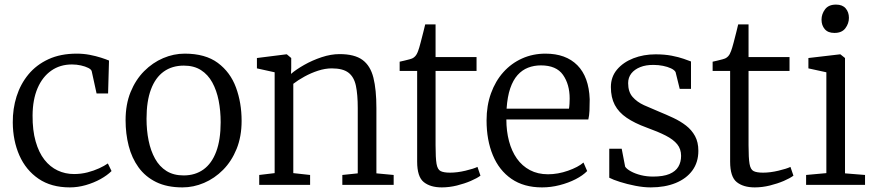

<svg xmlns="http://www.w3.org/2000/svg" viewBox="-20 -803 3802 834"><path d="M283.5 11Q202.5 11 147.5 -26.5Q92.5 -64 64.2 -128Q36 -192 35.5 -271Q35 -330.5 52 -384.2Q69 -438 103.5 -479.8Q138 -521.5 190.5 -545.8Q243 -570 313.5 -570Q342.5 -570 369.8 -564.8Q397 -559.5 418.8 -552.5Q440.5 -545.5 453.5 -540L449.5 -397H399.5L378.5 -493Q377 -501 363.8 -507.8Q350.5 -514.5 331.5 -518.8Q312.5 -523 292.5 -523Q241 -523 202.8 -496.2Q164.5 -469.5 143.2 -420Q122 -370.5 121.5 -302Q121 -237 134.8 -188.8Q148.5 -140.5 173 -109.2Q197.5 -78 230.5 -62.5Q263.5 -47 301.5 -47Q332 -47 360 -54.2Q388 -61.5 410.8 -72Q433.5 -82.5 448.5 -93L464.5 -60Q446 -41.5 416.8 -25.2Q387.5 -9 352.8 1Q318 11 283.5 11Z M525.5 -281Q525.5 -349.5 547.2 -403Q569 -456.5 606 -493.8Q643 -531 688.8 -550.5Q734.5 -570 782.5 -570Q872 -570 926.2 -529.8Q980.5 -489.5 1005 -423Q1029.5 -356.5 1029.5 -278Q1029.5 -210 1007.8 -156.2Q986 -102.5 949 -65.2Q912 -28 866.2 -8.5Q820.5 11 772.5 11Q705.5 11 658.2 -12.2Q611 -35.5 581.8 -76Q552.5 -116.5 539 -169.2Q525.5 -222 525.5 -281ZM777.5 -41Q828 -41 864 -67Q900 -93 919.2 -144.5Q938.5 -196 938.5 -272Q938.5 -321.5 929.8 -366Q921 -410.5 902.2 -444.8Q883.5 -479 853 -498.5Q822.5 -518 778.5 -518Q727.5 -518 691.2 -492Q655 -466 635.8 -414.8Q616.5 -363.5 616.5 -287Q616.5 -237 625.5 -192.5Q634.5 -148 653.5 -113.8Q672.5 -79.5 703.2 -60.2Q734 -41 777.5 -41Z M1173 -51V-489L1096 -506V-551L1223 -567H1226L1245 -551V-507L1244 -482Q1266 -501 1301.2 -521Q1336.5 -541 1377 -554.5Q1417.5 -568 1455 -568Q1520 -568 1554.5 -542.8Q1589 -517.5 1602 -465.5Q1615 -413.5 1615 -333V-50L1690 -43V0H1467V-43L1534 -50V-334Q1534 -392 1526 -430.2Q1518 -468.5 1493.8 -487.2Q1469.5 -506 1421 -506Q1392.5 -506 1361.8 -496Q1331 -486 1302.8 -470.5Q1274.5 -455 1254 -439V-51L1327 -43V0H1106V-43Z M1899 11Q1849.5 11 1820.8 -12Q1792 -35 1792 -101V-495H1716V-535Q1725 -537 1737 -539.8Q1749 -542.5 1759.5 -545.5Q1770 -548.5 1774 -551Q1779.5 -554.5 1783.2 -558.5Q1787 -562.5 1790.2 -568.2Q1793.5 -574 1796.5 -582.5Q1801 -594.5 1807.2 -618.5Q1813.5 -642.5 1819.2 -665.2Q1825 -688 1827 -697H1872V-555H2050V-495H1872V-172Q1872 -116.5 1876.2 -91.5Q1880.5 -66.5 1894 -59.8Q1907.5 -53 1935 -53Q1966 -53 2001.8 -61.5Q2037.5 -70 2054 -78L2067 -40Q2052.5 -29 2025.2 -17.2Q1998 -5.5 1964.8 2.8Q1931.5 11 1899 11Z M2334.5 11Q2255.5 11 2201.8 -26Q2148 -63 2120.8 -128.8Q2093.5 -194.5 2093.5 -280Q2093.5 -344.5 2112.8 -397.8Q2132 -451 2166.5 -489.5Q2201 -528 2247.8 -549Q2294.5 -570 2349.5 -570Q2438 -570 2488 -519.5Q2538 -469 2541.5 -372Q2541.5 -343.5 2540.5 -322Q2539.5 -300.5 2535.5 -284H2179.5Q2179.5 -233.5 2191 -190Q2202.5 -146.5 2225.2 -114.2Q2248 -82 2282 -64Q2316 -46 2360.5 -46Q2403.5 -46 2447.5 -61.5Q2491.5 -77 2514.5 -97L2530.5 -60Q2511.5 -40.5 2480.2 -24.5Q2449 -8.5 2411 1.2Q2373 11 2334.5 11ZM2180.5 -331H2451.5Q2453 -339 2453.8 -352.5Q2454.5 -366 2454.5 -375Q2454.5 -436.5 2425.5 -477.8Q2396.5 -519 2329.5 -519Q2299.5 -519 2273.8 -509Q2248 -499 2228.2 -477Q2208.5 -455 2196.2 -419Q2184 -383 2180.5 -331Z M2806.5 11Q2775.5 11 2739.8 4Q2704 -3 2673.2 -12.8Q2642.5 -22.5 2626.5 -31V-157H2680.5L2695.5 -79Q2702.5 -68.5 2720.8 -58.5Q2739 -48.5 2764 -42.2Q2789 -36 2816.5 -36Q2861 -36 2887.8 -47.2Q2914.5 -58.5 2926.5 -78.8Q2938.5 -99 2938.5 -126Q2938.5 -155.5 2921.8 -176.2Q2905 -197 2871.8 -214Q2838.5 -231 2788.5 -249Q2736.5 -268 2702 -291.5Q2667.5 -315 2650.5 -347.2Q2633.5 -379.5 2633.5 -425Q2633.5 -469 2660.2 -500.8Q2687 -532.5 2731.2 -549.8Q2775.5 -567 2827.5 -567Q2867 -567 2897.8 -561Q2928.5 -555 2949.8 -547.5Q2971 -540 2981.5 -536V-417H2932.5L2914.5 -490Q2909.5 -499 2894.8 -506Q2880 -513 2860 -517Q2840 -521 2819.5 -521Q2786 -521.5 2761 -511.5Q2736 -501.5 2722.2 -483.8Q2708.5 -466 2708.5 -442Q2708.5 -404 2727.8 -382Q2747 -360 2777.2 -346.2Q2807.5 -332.5 2840.5 -319Q2873.5 -305.5 2904.5 -291Q2935.5 -276.5 2960 -257.5Q2984.5 -238.5 2999 -212Q3013.5 -185.5 3013.5 -148Q3013.5 -98 2987.5 -62.5Q2961.5 -27 2914.8 -8Q2868 11 2806.5 11Z M3258.5 11Q3209 11 3180.2 -12Q3151.5 -35 3151.5 -101V-495H3075.5V-535Q3084.5 -537 3096.5 -539.8Q3108.5 -542.5 3119 -545.5Q3129.5 -548.5 3133.5 -551Q3139 -554.5 3142.8 -558.5Q3146.5 -562.5 3149.8 -568.2Q3153 -574 3156 -582.5Q3160.5 -594.5 3166.8 -618.5Q3173 -642.5 3178.8 -665.2Q3184.5 -688 3186.5 -697H3231.5V-555H3409.5V-495H3231.5V-172Q3231.5 -116.5 3235.8 -91.5Q3240 -66.5 3253.5 -59.8Q3267 -53 3294.5 -53Q3325.5 -53 3361.2 -61.5Q3397 -70 3413.5 -78L3426.5 -40Q3412 -29 3384.8 -17.2Q3357.5 -5.5 3324.2 2.8Q3291 11 3258.5 11Z M3481.5 0V-43L3569.5 -51V-489L3491.5 -506V-551L3628.5 -567H3630.5L3650.5 -551V-50L3737.5 -43V0ZM3604 -660Q3576.5 -660 3562.5 -676.5Q3548.5 -693 3548.5 -717.5Q3548.5 -742 3563.8 -762.5Q3579 -783 3611 -783H3612Q3639.5 -783 3653.5 -766.5Q3667.5 -750 3667.5 -725.5Q3667.5 -701 3652.2 -680.5Q3637 -660 3605 -660Z"/></svg>

Font: Merriweather Light
Style: Regular
Weight: 300
Designer: Eben Sorkin
Foundry: Eben Sorkin
Version: Version 2.100